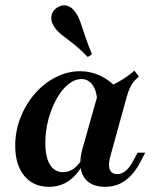

<svg xmlns="http://www.w3.org/2000/svg" viewBox="-20 -699 582 730"><path d="M166.1 11.3Q106.5 11.3 72.2 -30.6Q37.9 -72.6 37.9 -144.4Q37.9 -200.8 57.7 -251.6Q77.4 -302.4 112.1 -342.3Q146.8 -382.3 191.5 -405.2Q236.3 -428.2 284.7 -428.2Q325 -428.2 360.9 -411.3Q396.8 -394.4 426.6 -362.1L350 -314.5Q347.6 -354.8 331.5 -376.6Q315.3 -398.4 290.3 -398.4Q263.7 -398.4 239.1 -378.2Q214.5 -358.1 195.2 -323.4Q175.8 -288.7 164.1 -245.2Q152.4 -201.6 152.4 -154.8Q152.4 -100.8 170.2 -72.6Q187.9 -44.4 219.4 -44.4Q241.1 -44.4 259.7 -57.3Q278.2 -70.2 294.4 -96.8L300.8 -85.5Q278.2 -37.9 244.4 -13.3Q210.5 11.3 166.1 11.3ZM379.8 11.3Q321.8 11.3 298.4 -27Q275 -65.3 293.5 -133.1L356.5 -356.5Q396.8 -369.4 429.8 -387.5Q462.9 -405.6 491.1 -430.6L508.1 -408.1Q496 -397.6 487.5 -387.1Q479 -376.6 473 -362.9Q466.9 -349.2 461.3 -329L400 -106.5Q390.3 -73.4 397.2 -55.2Q404 -37.1 425.8 -37.1Q437.9 -37.1 449.2 -43.5Q460.5 -50 470.2 -62.1Q479.8 -74.2 487.9 -90.3L503.2 -118.5H532.3L512.9 -81.5Q497.6 -52.4 478.2 -31.9Q458.9 -11.3 434.7 0Q410.5 11.3 379.8 11.3ZM313.7 -482.3Q283.1 -513.7 258.1 -533.1Q233.1 -552.4 214.5 -566.9Q196 -581.5 185.5 -598.4Q172.6 -617.7 175.4 -637.5Q178.2 -657.3 196 -669.4Q214.5 -682.3 233.9 -677.4Q253.2 -672.6 266.9 -652.4Q278.2 -636.3 285.9 -614.5Q293.5 -592.7 303.2 -562.9Q312.9 -533.1 329.8 -492.7Z"/></svg>

Font: Playfair 5pt SemiExpanded Light
Style: Bold Italic
Weight: 700
Italic angle: -15.6°
Version: Version 2.001;gftools[0.9.30]